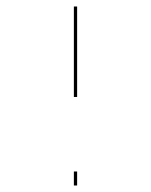

<svg xmlns="http://www.w3.org/2000/svg" viewBox="-20 -650 464 590"><path d="M207 -630H217V-352H207ZM217 -80H207V-123H217Z"/></svg>

Font: Bungee Hairline
Style: Regular
Weight: 400
Designer: David Jonathan Ross
Foundry: David Jonathan Ross
Version: Version 1.001;PS 1.0;hotconv 1.0.72;makeotf.lib2.5.5900